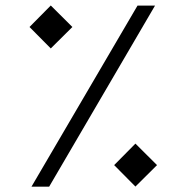

<svg xmlns="http://www.w3.org/2000/svg" viewBox="-20 -697 697 717"><path d="M493.6 -676.2 97.6 0H163.6L559 -676.2ZM485.7 -160.7 406.3 -80.4 485.7 -0.3 566.4 -80.4ZM169.6 -676.5 90.2 -596.2 169.6 -516.1 250.3 -596.2Z"/></svg>

Font: Estedad VF
Style: Regular
Weight: 100
Designer: Amin Abedi
Version: Version 7.3